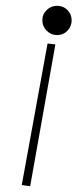

<svg xmlns="http://www.w3.org/2000/svg" viewBox="-20 -476 267 662"><path d="M212.5 -441.5Q227 -427 227 -406Q227 -385 212.5 -370Q198 -355 177 -355Q156 -355 141 -370Q126 -385 126 -406Q126 -427 141 -441.5Q156 -456 177 -456Q198 -456 212.5 -441.5ZM171 -323 84 166 55 162 144 -326Z"/></svg>

Font: Sail
Style: Regular
Weight: 400
Designer: Miguel Hernandez
Foundry: Miguel Hernandez
Version: Version 1.002